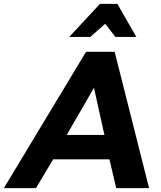

<svg xmlns="http://www.w3.org/2000/svg" viewBox="-74 -973 831 993"><path d="M492 -149 527 0H697L519 -705H371L-54 0H112L201 -149ZM412 -519 466 -275H271ZM533 -953H443L284 -782H393L470 -850L523 -782H631Z"/></svg>

Font: Geom Bold
Style: Bold Italic
Weight: 700
Italic angle: -10°
Version: Version 1.102